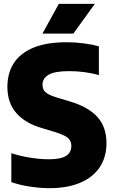

<svg xmlns="http://www.w3.org/2000/svg" viewBox="-20 -970 593 1000"><path d="M39 -21.5V-172Q83.5 -157.5 135.8 -149Q188 -140.5 235.5 -140.5Q297 -140.5 324.2 -158.2Q351.5 -176 351.5 -209.5Q351.5 -227.5 343.5 -240.2Q335.5 -253 315.8 -263.2Q296 -273.5 259.5 -284.5L201 -302Q113 -327 65.8 -380.2Q18.5 -433.5 18.5 -517.5Q18.5 -590.5 52.8 -642.5Q87 -694.5 155.5 -722.2Q224 -750 325.5 -750Q372.5 -750 416.5 -744.2Q460.5 -738.5 495 -729V-578.5Q462.5 -588.5 422 -594Q381.5 -599.5 340.5 -599.5Q265 -599.5 233.2 -580.8Q201.5 -562 201.5 -529.5Q201.5 -512.5 208.2 -500.8Q215 -489 232 -479.5Q249 -470 281 -460.5L339.5 -443Q437 -415 485.8 -362.5Q534.5 -310 534.5 -224Q534.5 -152 499.5 -99.2Q464.5 -46.5 397.8 -18.2Q331 10 238.5 10Q188 10 135 1.8Q82 -6.5 39 -21.5ZM201 -795 286.5 -950H474L362 -795Z"/></svg>

Font: Encode Sans Semi Condensed ExBd
Style: Regular
Weight: 800
Width: 4
Designer: Multiple Designers
Foundry: Impallari Type
Version: Version 2.000